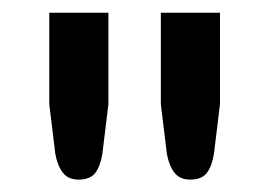

<svg xmlns="http://www.w3.org/2000/svg" viewBox="-20 -740 424 302"><path d="M150.5 -720V-576L141 -498Q138 -479 130 -468.2Q122 -457.5 103.5 -457.5Q87.5 -457.5 79 -468.2Q70.5 -479 67 -498L57.5 -576V-720ZM326 -720V-576L316.5 -498Q313.5 -479 305.5 -468.2Q297.5 -457.5 279 -457.5Q263 -457.5 254.5 -468.2Q246 -479 242.5 -498L233 -576V-720Z"/></svg>

Font: Lato
Style: Regular
Weight: 600
Designer: Lukasz Dziedzic
Foundry: tyPoland Lukasz Dziedzic
Version: Version 2.006; 2014-01-15; ttfautohint (v1.4.1)